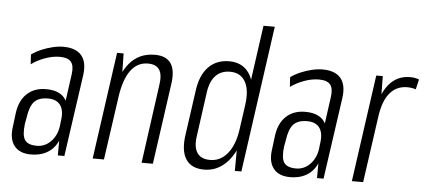

<svg xmlns="http://www.w3.org/2000/svg" viewBox="-50 -849 2148 966"><g transform="rotate(5 1023.5 -366.5)"><path d="M271 -175 304 -413Q310 -456 294 -475.5Q278 -495 237 -495Q202 -495 164 -481.5Q126 -468 94 -445L91 -494Q113 -510 140 -521.5Q167 -533 196 -540Q225 -547 250 -547Q314 -547 342.5 -513Q371 -479 362 -413L303 0H270ZM134 7Q77 7 50 -27.5Q23 -62 32 -124L41 -196Q50 -259 87 -293Q124 -327 182 -327Q245 -327 274 -294Q303 -261 294 -198L284 -125Q275 -61 236 -27Q197 7 134 7ZM160 -39Q201 -39 230.5 -69Q260 -99 267 -145L271 -178Q278 -228 258.5 -254.5Q239 -281 196 -281Q150 -281 127.5 -257.5Q105 -234 97 -176L91 -143Q84 -86 99.5 -62.5Q115 -39 160 -39Z M748 -398Q756 -450 739.5 -475Q723 -500 682 -500Q628 -500 594.5 -454Q561 -408 548 -317L511 -251L519 -311Q535 -429 583.5 -488Q632 -547 713 -547Q770 -547 794 -512Q818 -477 807 -404L750 0H693ZM522 -540H555L558 -386L503 0H446Z M1009 7Q945 7 917 -35.5Q889 -78 901 -160L932 -380Q942 -462 982.5 -504.5Q1023 -547 1088 -547Q1136 -547 1167 -521.5Q1198 -496 1210 -448.5Q1222 -401 1212 -334L1195 -209Q1186 -143 1160 -94.5Q1134 -46 1095.5 -19.5Q1057 7 1009 7ZM1035 -44Q1070 -44 1097.5 -63.5Q1125 -83 1143.5 -120Q1162 -157 1169 -207L1187 -334Q1198 -411 1174 -453Q1150 -495 1097 -495Q1052 -495 1024.5 -466.5Q997 -438 989 -382L958 -157Q950 -102 969.5 -73Q989 -44 1035 -44ZM1165 -177 1244 -740H1301L1197 0H1164Z M1580 -175 1613 -413Q1619 -456 1603 -475.5Q1587 -495 1546 -495Q1511 -495 1473 -481.5Q1435 -468 1403 -445L1400 -494Q1422 -510 1449 -521.5Q1476 -533 1505 -540Q1534 -547 1559 -547Q1623 -547 1651.5 -513Q1680 -479 1671 -413L1612 0H1579ZM1443 7Q1386 7 1359 -27.5Q1332 -62 1341 -124L1350 -196Q1359 -259 1396 -293Q1433 -327 1491 -327Q1554 -327 1583 -294Q1612 -261 1603 -198L1593 -125Q1584 -61 1545 -27Q1506 7 1443 7ZM1469 -39Q1510 -39 1539.5 -69Q1569 -99 1576 -145L1580 -178Q1587 -228 1567.5 -254.5Q1548 -281 1505 -281Q1459 -281 1436.5 -257.5Q1414 -234 1406 -176L1400 -143Q1393 -86 1408.5 -62.5Q1424 -39 1469 -39Z M1831 -540H1864L1866 -382L1812 0H1755ZM1840 -352Q1853 -447 1894.5 -497Q1936 -547 2002 -547Q2014 -547 2025.5 -545Q2037 -543 2047 -539L2035 -488Q2017 -495 1992 -495Q1938 -495 1904.5 -455.5Q1871 -416 1860 -339Z"/></g></svg>

Font: Pathway Extreme Condensed Thin
Style: Italic
Weight: 250
Width: 3
Italic angle: -8°
Version: Version 1.001;gftools[0.9.26]